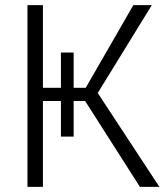

<svg xmlns="http://www.w3.org/2000/svg" viewBox="-20 -731 653 751"><path d="M573.7 -710.9 362.3 -367.2 603.5 0H527.3L313 -335.9H268.1V-196.8H218.3V-335.9H147.9V0H87.4V-710.9H147.9V-387.7H218.3V-525.4H268.1V-387.7H315.4L501.5 -710.9Z"/></svg>

Font: SteelSelectRoboto
Style: Regular
Weight: 300
Designer: Google
Version: Version 2.137; 2017